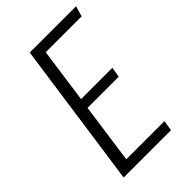

<svg xmlns="http://www.w3.org/2000/svg" viewBox="-206 -767 850 850"><g transform="rotate(-45 218.5 -342.5)"><path d="M437 -685.1 422.9 -636.2H198.2L162.1 -378.9H357.9L350.1 -331.1H154.8L115.2 -48.8H354L346.2 0H49.8L147 -685.1Z"/></g></svg>

Font: Fira Sans Compressed Light
Style: Italic
Weight: 300
Width: 3
Italic angle: -8°
Designer: Carrois Corporate & Edenspiekermann AG
Foundry: Carrois Corporate GbR & Edenspiekermann AG
Version: Version 4.203;PS 004.203;hotconv 1.0.88;makeotf.lib2.5.64775